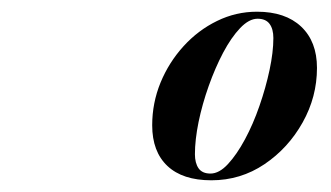

<svg xmlns="http://www.w3.org/2000/svg" viewBox="-20 -783 566 328"><path d="M341 -475Q292 -475 266 -499.5Q240 -524 240 -569Q240 -607 254.2 -641.8Q268.5 -676.5 293.5 -704Q318.5 -731.5 350.8 -747.2Q383 -763 419 -763Q467.5 -763 494.5 -737.5Q521.5 -712 521.5 -667Q521.5 -617.5 497 -573.8Q472.5 -530 431.8 -502.5Q391 -475 341 -475ZM339.5 -486.5Q354.5 -486.5 369.5 -502.8Q384.5 -519 398.5 -545Q412.5 -571 423.2 -602Q434 -633 440.5 -663.5Q447 -694 447 -718Q447 -733.5 440.5 -742.2Q434 -751 420 -751Q405.5 -751 390.2 -735Q375 -719 361.2 -693Q347.5 -667 336.5 -636Q325.5 -605 319.2 -574.5Q313 -544 313 -519.5Q313 -504.5 319.2 -495.5Q325.5 -486.5 339.5 -486.5Z"/></svg>

Font: Bodoni Moda 11pt
Style: Bold Italic
Weight: 700
Italic angle: -13°
Designer: Owen Earl
Foundry: indestructible type
Version: Version 2.004